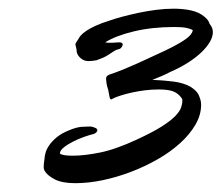

<svg xmlns="http://www.w3.org/2000/svg" viewBox="-20 -703 508 440"><path d="M253.9 -590.8Q251.5 -589.8 249.8 -589.6Q248 -589.4 245.8 -588.4Q243.7 -587.4 239.5 -584.7Q235.4 -582 228 -577.1Q226.1 -575.7 222.2 -573.7Q218.3 -571.8 213.9 -569.8Q209.5 -567.9 205.8 -566.7Q202.1 -565.4 201.2 -564.9Q195.8 -564 191.4 -563.5Q187 -563 183.1 -563Q175.8 -563 170.4 -565.9Q165 -568.8 161.9 -572.5Q158.7 -576.2 157.2 -579.6Q155.8 -583 155.8 -584Q155.8 -589.4 154.3 -594.5Q152.8 -599.6 152.8 -601.1Q152.8 -603.5 154.8 -606.2Q156.7 -608.9 159.2 -612.8Q161.1 -617.2 165.5 -622.1Q169.9 -627 178.2 -632.6Q186.5 -638.2 199.2 -644Q211.9 -649.9 231 -655.8Q243.2 -660.2 260.5 -664.8Q277.8 -669.4 297.4 -673.6Q316.9 -677.7 337.6 -680.4Q358.4 -683.1 377.9 -683.1Q399.9 -683.1 418.5 -679Q437 -674.8 449.2 -664.1Q458.5 -656.2 460 -648.9Q465.3 -642.1 466.6 -637.5Q467.8 -632.8 467.8 -628.9Q467.8 -618.7 460.9 -606.9Q454.1 -595.2 441.4 -583Q428.7 -570.8 410.6 -559.3Q392.6 -547.9 370.1 -538.1Q357.9 -531.7 349.1 -528.1Q340.3 -524.4 329.1 -520Q354.5 -519 377.4 -516.1Q400.4 -513.2 417 -503.9Q431.2 -494.6 435.1 -485.8Q437.5 -480.5 439.2 -474.9Q440.9 -469.2 440.9 -462.9Q440.9 -439.5 427.7 -417Q414.6 -394.5 392.3 -374.5Q370.1 -354.5 341.1 -337.9Q312 -321.3 280 -309.1Q248 -296.9 215.1 -290Q182.1 -283.2 152.8 -283.2Q122.1 -283.2 105 -292.2Q87.9 -301.3 82 -312Q80.1 -315.9 80.1 -319.8Q80.1 -323.2 80.6 -328.9Q81.1 -334.5 82 -338.9Q82 -344.7 84.5 -353.3Q86.9 -361.8 93.3 -370.8Q99.6 -379.9 110.6 -388.9Q121.6 -397.9 139.2 -404.8Q155.8 -411.6 167.5 -412.4Q179.2 -413.1 187 -413.1Q190.9 -413.1 197 -410.6Q203.1 -408.2 203.1 -404.8Q203.1 -402.3 200.9 -399.9Q198.7 -397.5 194.8 -396Q186 -394 172.9 -389.4Q159.7 -384.8 147.2 -378.4Q134.8 -372.1 126 -365Q117.2 -357.9 117.2 -351.1Q121.6 -348.1 128.9 -347.2Q136.2 -346.2 147 -346.2Q173.3 -346.2 209.5 -353.5Q245.6 -360.8 294.9 -383.8Q329.6 -399.9 350.1 -412.8Q370.6 -425.8 381.1 -436.5Q391.6 -447.3 394.8 -456.1Q397.9 -464.8 397.9 -472.2Q397.9 -476.1 397 -477.1Q388.7 -489.3 376.7 -493.7Q364.7 -498 344.2 -498Q328.6 -498 312.7 -496.1Q296.9 -494.1 282.5 -491Q268.1 -487.8 256.6 -484.1Q245.1 -480.5 238.8 -477.1L234.9 -475.1Q231.9 -475.1 230.7 -482.7Q229.5 -490.2 228 -497.1Q225.1 -505.4 224.1 -512.2Q223.1 -519 223.1 -522Q223.1 -526.4 224.9 -528.3Q226.6 -530.3 231 -532.2Q246.1 -537.1 262.7 -543.9Q279.3 -550.8 295.7 -558.1Q312 -565.4 327.6 -572.8Q343.3 -580.1 356 -585.9Q374.5 -594.7 386.7 -601.6Q398.9 -608.4 406.5 -614Q414.1 -619.6 417.5 -624.3Q420.9 -628.9 421.9 -633.8Q416.5 -637.2 406.7 -639.2Q397 -641.1 378.9 -641.1Q328.6 -641.1 286.9 -631.1Q245.1 -621.1 221.2 -606Q225.1 -605 228.8 -605Q232.4 -605 236.8 -605Q240.7 -605 244.6 -605.5Q248.5 -606 252.9 -606Q261.2 -606 261.2 -601.1Q261.2 -598.6 259 -595.2Q256.8 -591.8 253.9 -590.8Z"/></svg>

Font: Oregano
Style: Italic
Weight: 400
Italic angle: -12°
Designer: Astigmatic (AOETI)
Foundry: Astigmatic (AOETI)
Version: Version 1.000